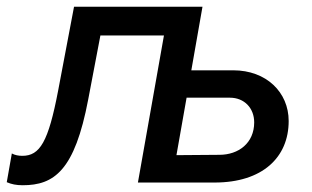

<svg xmlns="http://www.w3.org/2000/svg" viewBox="-50 -540 923 568"><path d="M17 8C110 8 171 -35 211 -246L247 -435H435L358 0H585C726 0 804 -74 804 -182C804 -267 738 -332 640 -332H516L549 -520H169L122 -272C93 -120 68 -79 16 -79C5 -79 -6 -81 -15 -86L-30 -1C-16 5 -2 8 17 8ZM472 -81 502 -251H630C673 -251 702 -220 702 -178C702 -117 656 -82 599 -82Z"/></svg>

Font: Fixel Display Medium
Style: Italic
Weight: 500
Italic angle: -10°
Designer: AlfaBravo + MacPaw
Foundry: Kyrylo Tkachov, Marchela Mozhyna, Serhii Makarenko, Maria Weinstein, Zakhar Kryvoshyya
Version: Version 1.210;Glyphs 3.2 (3217)